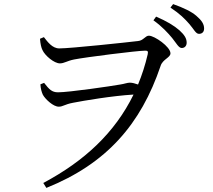

<svg xmlns="http://www.w3.org/2000/svg" viewBox="-20 -854 1040 936"><path d="M866 -620C880 -620 890 -630 890 -646C890 -667 879 -684 855 -706C829 -729 792 -751 741 -773L728 -755C771 -724 798 -694 819 -669C840 -643 851 -620 866 -620ZM950 -689C965 -689 975 -698 975 -715C975 -736 964 -754 937 -777C914 -797 875 -816 824 -834L811 -817C858 -786 881 -762 903 -737C925 -712 934 -689 950 -689ZM267 -334C287 -334 294 -345 336 -353C387 -363 528 -387 631 -393C540 -207 392 -69 191 38L206 62C500 -56 667 -249 763 -533C773 -565 811 -573 811 -594C811 -626 733 -680 706 -680C688 -680 679 -656 653 -654C604 -648 324 -618 269 -618C235 -618 212 -650 194 -673L175 -665C177 -639 181 -622 187 -610C199 -583 244 -545 272 -545C293 -545 306 -557 341 -564C396 -575 649 -607 687 -607C698 -607 704 -606 700 -589C688 -537 672 -488 653 -442C639 -447 625 -451 613 -451C600 -451 587 -445 566 -442C522 -434 316 -404 263 -404C233 -404 220 -418 195 -450L177 -443C178 -422 183 -405 189 -392C201 -370 241 -333 267 -334Z"/></svg>

Font: Source Han Serif CN
Style: Regular
Weight: 400
Designer: Ryoko NISHIZUKA 西塚涼子 (kana & ideographs); Frank Grießhammer (Latin, Greek & Cyrillic); Wenlong ZHANG 张文龙 (bopomofo); San
Foundry: Adobe
Version: Version 2.003;hotconv 1.1.1;makeotfexe 2.6.0